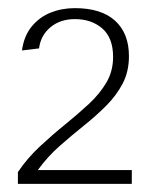

<svg xmlns="http://www.w3.org/2000/svg" viewBox="-20 -847 368 472"><path d="M24 -395V-424Q47 -458 77.5 -486.5Q108 -515 139.5 -540.5Q171 -566 198 -591Q225 -616 241.5 -644Q258 -672 258 -707Q258 -754 231.5 -777Q205 -800 164 -800Q128 -800 104 -780Q80 -760 76 -728L34 -723Q39 -759 58 -782Q77 -805 104.5 -816Q132 -827 164 -827Q229 -827 263 -796Q297 -765 297 -709Q297 -671 281.5 -641.5Q266 -612 241 -587Q216 -562 186 -538Q156 -514 126.5 -488Q97 -462 73 -429H304V-395Z"/></svg>

Font: Panamera
Style: Regular
Weight: 400
Designer: Bastien Sozeau
Foundry: NBR — Bastien Sozeau
Version: Version 3.002; ttfautohint (v1.8.4.7-5d5b);gftools[0.9.33]